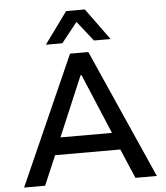

<svg xmlns="http://www.w3.org/2000/svg" viewBox="-61 -992 904 1046"><g transform="rotate(-5 391.0 -469.0)"><path d="M28 0 341 -705H441L754 0H637L552 -199L604 -161H177L228 -199L143 0ZM388 -583 239 -231 214 -255H567L541 -231L393 -583ZM214 -765 340 -938H442L568 -765H477L391 -874L304 -765Z"/></g></svg>

Font: Nunito Sans 7pt SemiBold
Style: Regular
Weight: 600
Designer: Vernon Adams
Foundry: Vernon Adams
Version: Version 3.101;gftools[0.9.27]